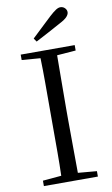

<svg xmlns="http://www.w3.org/2000/svg" viewBox="-102 -996 609 1047"><g transform="rotate(-10 202.5 -472.5)"><path d="M53 0V-30L156 -39Q158 -103 158 -168Q158 -252 158 -337V-391Q158 -476 158 -560Q158 -625 156 -690L53 -698V-728H352V-698L248 -690Q247 -626 247 -561Q246 -476 246 -391V-337Q246 -252 247 -168Q247 -104 248 -39L352 -30V0ZM138 -802Q167 -829 194.5 -855.5Q222 -882 248 -906Q271 -927 285 -936Q299 -945 310 -945Q325 -945 335 -935Q345 -925 345 -912Q345 -900 333.5 -887Q322 -874 291 -858Q257 -839 222 -820.5Q187 -802 151 -783Z"/></g></svg>

Font: Early Summer Mincho
Style: Regular
Weight: 400
Designer: GuiWonder
Version: Version 1.002